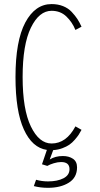

<svg xmlns="http://www.w3.org/2000/svg" viewBox="-20 -726 490 942"><path d="M212 88 186 80 210 9.5Q138 -1 97 -91Q56 -181 56 -348Q56 -525.5 104.2 -615.8Q152.5 -706 233 -706Q264 -706 289.2 -696Q314.5 -686 331.8 -667.5Q349 -649 359.5 -633Q370 -617 380 -595L350 -579Q334.5 -617.5 305.5 -645.2Q276.5 -673 233 -673Q172 -673 131.5 -590Q91 -507 91 -348Q91 -189 131.5 -105.5Q172 -22 233 -22Q305.5 -22 350 -106L380 -89Q373 -75.5 366.2 -65.2Q359.5 -55 347 -40.5Q334.5 -26 320.5 -16.2Q306.5 -6.5 285.8 1.2Q265 9 241 10.5L224 56.5Q251 39.5 288.5 39.5Q318 39.5 338 53Q358 66.5 358 95Q358 145 317.8 170.2Q277.5 195.5 215 195.5Q178.5 195.5 146 187L157 156Q185.5 164 215.5 164Q261.5 164 291.2 148.8Q321 133.5 321 104Q321 69 280 69Q263 69 243.5 75Q224 81 212 88Z"/></svg>

Font: League Mono Condensed Thin
Style: Regular
Weight: 100
Width: 1
Designer: Tyler Finck
Foundry: The League of Moveable Type / Tyler Finck
Version: Version 2.210